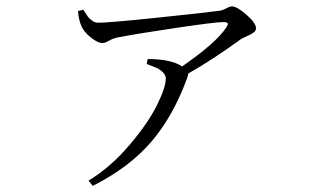

<svg xmlns="http://www.w3.org/2000/svg" viewBox="-20 -533 1040 609"><path d="M448.2 -345.7Q523.4 -345.7 557.6 -322.3Q665 -396.5 697.3 -445.3Q704.1 -455.1 702.1 -459Q700.2 -462.9 688.5 -462.9Q662.1 -462.9 540.5 -444.8Q418.9 -426.8 352.5 -414.1Q337.9 -411.1 325.7 -403.8Q313.5 -396.5 304.7 -396.5Q290 -396.5 268.1 -414.1Q246.1 -431.6 238.3 -450.2Q229.5 -469.7 227.5 -498L244.1 -502Q254.9 -485.4 259.3 -479.5Q263.7 -473.6 272.5 -467.3Q281.2 -460.9 292 -460.9Q324.2 -460.9 475.6 -476.6Q627 -492.2 676.8 -499Q685.5 -500 697.3 -506.3Q709 -512.7 715.8 -512.7Q731.4 -512.7 761.7 -486.3Q792 -460 792 -443.4Q792 -435.5 784.2 -429.7Q776.4 -423.8 762.7 -418Q749 -412.1 743.2 -408.2Q653.3 -342.8 577.1 -299.8Q577.1 -295.9 574.2 -287.1Q530.3 -166 460.9 -84.5Q391.6 -2.9 274.4 56.6L260.7 40Q330.1 -2 389.6 -71.8Q449.2 -141.6 477.5 -198.7Q505.9 -255.9 505.9 -284.2Q505.9 -294.9 496.1 -304.2Q486.3 -313.5 476.1 -317.9Q465.8 -322.3 445.3 -330.1Z"/></svg>

Font: GenYoMin TW TTF Light
Style: Regular
Weight: 300
Version: Version 1.300